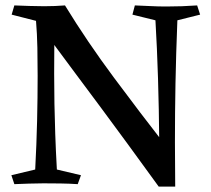

<svg xmlns="http://www.w3.org/2000/svg" viewBox="-20 -680 780 709"><path d="M220 -660Q302 -526 401 -393Q500 -260 592 -142L579 9H566Q503 -78 451 -149Q399 -220 351.5 -284Q304 -348 256.5 -411.5Q209 -475 156 -547Q161 -584 169.5 -604.5Q178 -625 190.5 -637Q203 -649 220 -660ZM220 -660 181 -595Q181 -554 180.5 -506Q180 -458 180 -408Q180 -351 181 -297.5Q182 -244 184 -185Q186 -126 190 -54L279 -33L267 0Q237 -2 203.5 -2.5Q170 -3 140 -3Q113 -3 87 -2Q61 -1 33 0L22 -33L110 -54Q115 -148 117 -234.5Q119 -321 119 -400Q119 -453 118 -504Q117 -555 113 -603L23 -626L33 -660Q64 -659 88.5 -658Q113 -657 143 -657Q183 -657 220 -660ZM708 -660 719 -626 635 -605Q630 -479 628 -372Q626 -265 626 -154Q626 -77 627 9H575L566 -33Q567 -66 567.5 -95.5Q568 -125 568 -158Q567 -276 563.5 -390Q560 -504 554 -605L469 -626L478 -660Q509 -659 536 -657.5Q563 -656 594 -656Q623 -656 652 -657Q681 -658 708 -660Z"/></svg>

Font: Ruwudu Medium
Style: Regular
Weight: 500
Designer: Becca Hirsbrunner Spalinger
Foundry: SIL International
Version: Version 3.000